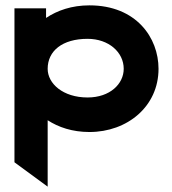

<svg xmlns="http://www.w3.org/2000/svg" viewBox="-20 -482 643 717"><path d="M152 -415V-451H34V124L158 215V-33C198 -7 250 11 314 11C456 11 572 -85 572 -225C572 -341 489 -462 314 -462C248 -462 194 -443 152 -415ZM158 -225C158 -292 213 -337 307 -337C386 -337 442 -287 442 -225C442 -169 391 -118 307 -118C215 -118 158 -170 158 -225Z"/></svg>

Font: Charger
Style: Hemi
Weight: 900
Designer: Jasper
Foundry: Cannot Into Space Fonts
Version: Version 0.99